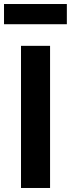

<svg xmlns="http://www.w3.org/2000/svg" viewBox="-41 -935 352 955"><path d="M63.5 -707H208V0H63.5ZM291.5 -814.5H-21V-915H291.5Z"/></svg>

Font: Wanted Sans
Style: Bold
Weight: 700
Designer: Original Design by Kil Hyung-jin and Kang Hanbin, Wanted Lab, Inc; Hangeul from Source Han Sans by Jang Soo-young and Ka
Foundry: Wanted Lab, Inc.
Version: Version 1.000